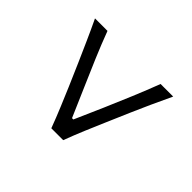

<svg xmlns="http://www.w3.org/2000/svg" viewBox="-102 -681 771 771"><g transform="rotate(-45 283.0 -296.0)"><path d="M500.5 -74.5Q455.5 -96 412.2 -115.5Q369 -135 331 -151.5L232.5 -194Q195.5 -210 152.8 -228Q110 -246 64.5 -263V-330.5Q110 -347.5 153 -365.5Q196 -383.5 232.5 -399L331.5 -442Q369 -458.5 412.2 -477.8Q455.5 -497 500.5 -518.5V-447.5Q445.5 -427 387.8 -402.5Q330 -378 273 -353L152 -300.5V-293L272.5 -240Q329.5 -215.5 387.2 -191.2Q445 -167 500.5 -146Z"/></g></svg>

Font: Commissioner Flair Light
Style: Regular
Weight: 300
Designer: Kostas Bartsokas
Foundry: Kostas Bartsokas
Version: Version 1.000; ttfautohint (v1.8.3)